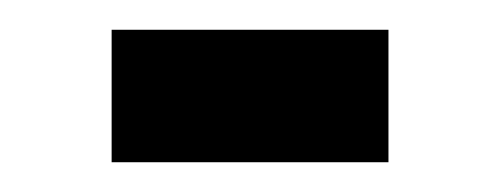

<svg xmlns="http://www.w3.org/2000/svg" viewBox="-20 -282 336 129"><path d="M55 -173V-262H241V-173Z"/></svg>

Font: JosefinSans
Style: SemiBold
Weight: 600
Designer: Santiago Orozco
Foundry: Typemade
Version: Version 1.0 ; ttfautohint (v1.3)